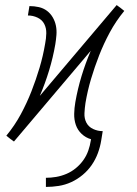

<svg xmlns="http://www.w3.org/2000/svg" viewBox="-20 -554 540 757"><path d="M161 183V147Q181 147 201.5 143.5Q222 140 242 131.5Q262 123 279 109Q296 95 308.5 77.5Q321 60 328 40Q335 20 338 0L339 -5Q318 -11 302 -26Q286 -41 279 -61.5Q272 -82 272.5 -105Q273 -128 277 -151Q286 -203 301.5 -254Q317 -305 338 -354L35 4L31 1Q31 1 31 1Q31 1 31 1L20 -7L5 -19Q38 -59 62 -103.5Q86 -148 104 -194Q122 -240 136 -287Q150 -334 158 -382Q162 -402 162.5 -422.5Q163 -443 154.5 -459.5Q146 -476 128 -484.5Q110 -493 90 -493L96 -530Q115 -530 133 -526Q151 -522 165 -511.5Q179 -501 188 -485.5Q197 -470 200.5 -452.5Q204 -435 202.5 -416Q201 -397 198 -379Q189 -327 173.5 -276Q158 -225 137 -176L440 -534L444 -531Q444 -531 444 -531Q444 -531 444 -531L455 -523L470 -511Q437 -471 413 -426.5Q389 -382 371 -336Q353 -290 339 -243Q325 -196 317 -148Q314 -128 313 -107.5Q312 -87 320.5 -70.5Q329 -54 347 -45.5Q365 -37 385 -37L379 0Q375 25 366 49.5Q357 74 342 96Q327 118 306 135.5Q285 153 261 164Q237 175 211.5 179Q186 183 161 183Z"/></svg>

Font: Iosevka Curly Slab XLtObl
Style: Regular
Weight: 200
Italic angle: -9°
Monospace: yes
Designer: Belleve Invis
Foundry: Belleve Invis
Version: Version 11.1.0; ttfautohint (v1.8.3)